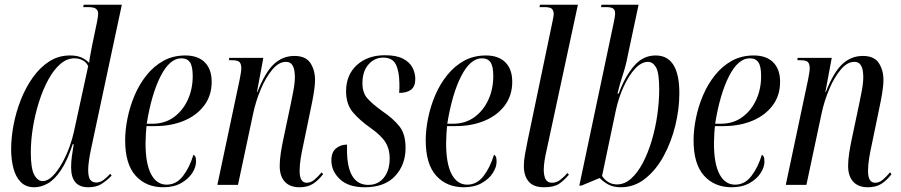

<svg xmlns="http://www.w3.org/2000/svg" viewBox="-20 -780 3803 810"><path d="M125 10Q89 10 67.5 -12Q46 -34 36.5 -70.5Q27 -107 27 -150Q27 -200 37.5 -254.5Q48 -309 68.5 -360.5Q89 -412 119 -454Q149 -496 188 -521Q227 -546 275 -546Q304 -546 322.5 -538Q341 -530 356 -515Q358 -534 362.5 -556Q367 -578 369 -590L389 -686Q391 -697 392.5 -706.5Q394 -716 394 -723Q394 -735 385.5 -742.5Q377 -750 351 -750H331L333 -760H494L374 -198Q370 -178 364.5 -153Q359 -128 355.5 -104Q352 -80 352 -64Q352 -34 360.5 -22Q369 -10 386 -10Q402 -10 417 -21Q432 -32 445 -47L451 -39Q429 -17 407.5 -3.5Q386 10 352 10Q280 10 280 -74Q280 -100 283.5 -122.5Q287 -145 291 -172H287Q264 -102 237 -62Q210 -22 181.5 -6Q153 10 125 10ZM160 -16Q181 -16 202 -37Q223 -58 241.5 -91Q260 -124 273 -160Q286 -196 292 -225L352 -501Q344 -518 328 -526Q312 -534 294 -534Q262 -534 234 -509.5Q206 -485 183.5 -443.5Q161 -402 144.5 -350Q128 -298 119 -243Q110 -188 110 -136Q110 -69 124.5 -42.5Q139 -16 160 -16Z M669 10Q596 10 552 -39Q508 -88 508 -188Q508 -232 518 -281.5Q528 -331 548 -378Q568 -425 598.5 -463Q629 -501 669.5 -523.5Q710 -546 762 -546Q815 -546 844 -517Q873 -488 873 -435Q873 -377 841.5 -335Q810 -293 756 -270.5Q702 -248 634 -248H598Q597 -241 595.5 -217Q594 -193 594 -176Q594 -89 617.5 -45Q641 -1 683 -1Q724 -1 752 -37.5Q780 -74 796 -127Q801 -125 804 -119Q807 -113 807 -98Q807 -75 791 -50Q775 -25 744 -7.5Q713 10 669 10ZM623 -258Q675 -258 713 -285.5Q751 -313 772 -358.5Q793 -404 793 -459Q793 -500 781.5 -517Q770 -534 745 -534Q696 -534 657.5 -458.5Q619 -383 599 -258Z M1243 10Q1203 10 1181.5 -13.5Q1160 -37 1160 -80Q1160 -104 1164.5 -134Q1169 -164 1177 -201L1207 -343Q1211 -362 1217.5 -396Q1224 -430 1224 -456Q1224 -469 1221.5 -483.5Q1219 -498 1211 -508.5Q1203 -519 1186 -519Q1156 -519 1128.5 -486Q1101 -453 1080 -403Q1059 -353 1048 -301L984 0H897L991 -444Q994 -459 996 -471.5Q998 -484 998 -492Q998 -509 991 -517.5Q984 -526 958 -526H946L947 -536H1091L1064 -392H1066Q1099 -476 1136 -510Q1173 -544 1222 -544Q1270 -544 1289.5 -514Q1309 -484 1309 -444Q1309 -419 1303.5 -386Q1298 -353 1291 -321L1260 -171Q1253 -140 1248.5 -111.5Q1244 -83 1244 -59Q1244 -9 1274 -9Q1291 -9 1306 -21.5Q1321 -34 1337 -53L1343 -45Q1322 -18 1299.5 -4Q1277 10 1243 10Z M1519 10Q1450 10 1414 -24Q1378 -58 1378 -103Q1378 -138 1397.5 -154Q1417 -170 1444 -170V-136Q1448 0 1534 0Q1575 0 1599.5 -30.5Q1624 -61 1624 -113Q1624 -151 1606 -180Q1588 -209 1541 -242Q1498 -272 1469 -306Q1440 -340 1440 -395Q1440 -464 1485.5 -505.5Q1531 -547 1604 -547Q1652 -547 1680 -532.5Q1708 -518 1720 -495Q1732 -472 1732 -447Q1732 -415 1714 -401.5Q1696 -388 1664 -388Q1665 -399 1665 -409Q1665 -419 1665 -429Q1664 -481 1649.5 -509Q1635 -537 1597 -537Q1560 -537 1534.5 -508Q1509 -479 1509 -429Q1509 -389 1529.5 -365.5Q1550 -342 1593 -311Q1640 -279 1665.5 -246.5Q1691 -214 1691 -156Q1691 -85 1647 -37.5Q1603 10 1519 10Z M1937 10Q1864 10 1820 -39Q1776 -88 1776 -188Q1776 -232 1786 -281.5Q1796 -331 1816 -378Q1836 -425 1866.5 -463Q1897 -501 1937.5 -523.5Q1978 -546 2030 -546Q2083 -546 2112 -517Q2141 -488 2141 -435Q2141 -377 2109.5 -335Q2078 -293 2024 -270.5Q1970 -248 1902 -248H1866Q1865 -241 1863.5 -217Q1862 -193 1862 -176Q1862 -89 1885.5 -45Q1909 -1 1951 -1Q1992 -1 2020 -37.5Q2048 -74 2064 -127Q2069 -125 2072 -119Q2075 -113 2075 -98Q2075 -75 2059 -50Q2043 -25 2012 -7.5Q1981 10 1937 10ZM1891 -258Q1943 -258 1981 -285.5Q2019 -313 2040 -358.5Q2061 -404 2061 -459Q2061 -500 2049.5 -517Q2038 -534 2013 -534Q1964 -534 1925.5 -458.5Q1887 -383 1867 -258Z M2275 10Q2231 10 2210.5 -14Q2190 -38 2190 -80Q2190 -101 2194.5 -127Q2199 -153 2206 -187L2311 -690Q2313 -700 2314.5 -707.5Q2316 -715 2316 -720Q2316 -733 2309.5 -741.5Q2303 -750 2276 -750H2256L2258 -760H2418L2287 -151Q2274 -96 2274 -64Q2274 -38 2282 -23.5Q2290 -9 2309 -9Q2327 -9 2342.5 -20.5Q2358 -32 2374 -50L2380 -43Q2360 -19 2338.5 -4.5Q2317 10 2275 10Z M2599 10Q2567 10 2545.5 -2Q2524 -14 2510 -29L2433 3H2424L2568 -679Q2571 -693 2573 -704.5Q2575 -716 2575 -724Q2575 -738 2566.5 -744Q2558 -750 2538 -750H2515L2518 -760H2674L2627 -539Q2620 -502 2607.5 -464.5Q2595 -427 2585 -385H2590Q2616 -456 2654 -501Q2692 -546 2746 -546Q2846 -546 2846 -387Q2846 -320 2829 -250.5Q2812 -181 2780 -122Q2748 -63 2702 -26.5Q2656 10 2599 10ZM2583 -2Q2615 -2 2642.5 -26.5Q2670 -51 2692 -93Q2714 -135 2729.5 -187Q2745 -239 2753 -295Q2761 -351 2761 -403Q2761 -473 2747.5 -496Q2734 -519 2714 -519Q2686 -519 2659.5 -490.5Q2633 -462 2611.5 -415.5Q2590 -369 2578 -314L2520 -38Q2530 -22 2546 -12Q2562 -2 2583 -2Z M3067 10Q2994 10 2950 -39Q2906 -88 2906 -188Q2906 -232 2916 -281.5Q2926 -331 2946 -378Q2966 -425 2996.5 -463Q3027 -501 3067.5 -523.5Q3108 -546 3160 -546Q3213 -546 3242 -517Q3271 -488 3271 -435Q3271 -377 3239.5 -335Q3208 -293 3154 -270.5Q3100 -248 3032 -248H2996Q2995 -241 2993.5 -217Q2992 -193 2992 -176Q2992 -89 3015.5 -45Q3039 -1 3081 -1Q3122 -1 3150 -37.5Q3178 -74 3194 -127Q3199 -125 3202 -119Q3205 -113 3205 -98Q3205 -75 3189 -50Q3173 -25 3142 -7.5Q3111 10 3067 10ZM3021 -258Q3073 -258 3111 -285.5Q3149 -313 3170 -358.5Q3191 -404 3191 -459Q3191 -500 3179.5 -517Q3168 -534 3143 -534Q3094 -534 3055.5 -458.5Q3017 -383 2997 -258Z M3641 10Q3601 10 3579.5 -13.5Q3558 -37 3558 -80Q3558 -104 3562.5 -134Q3567 -164 3575 -201L3605 -343Q3609 -362 3615.5 -396Q3622 -430 3622 -456Q3622 -469 3619.5 -483.5Q3617 -498 3609 -508.5Q3601 -519 3584 -519Q3554 -519 3526.5 -486Q3499 -453 3478 -403Q3457 -353 3446 -301L3382 0H3295L3389 -444Q3392 -459 3394 -471.5Q3396 -484 3396 -492Q3396 -509 3389 -517.5Q3382 -526 3356 -526H3344L3345 -536H3489L3462 -392H3464Q3497 -476 3534 -510Q3571 -544 3620 -544Q3668 -544 3687.5 -514Q3707 -484 3707 -444Q3707 -419 3701.5 -386Q3696 -353 3689 -321L3658 -171Q3651 -140 3646.5 -111.5Q3642 -83 3642 -59Q3642 -9 3672 -9Q3689 -9 3704 -21.5Q3719 -34 3735 -53L3741 -45Q3720 -18 3697.5 -4Q3675 10 3641 10Z"/></svg>

Font: Noto Serif Display ExtraCondensed
Style: Italic
Weight: 400
Width: 2
Italic angle: -12°
Designer: Monotype Design Team
Foundry: Monotype Imaging Inc.
Version: Version 2.009